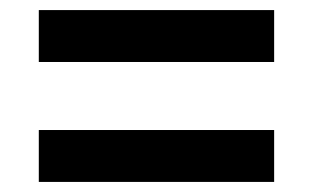

<svg xmlns="http://www.w3.org/2000/svg" viewBox="-20 -540 621 381"><path d="M57 -417V-520H524V-417ZM57 -179V-282H524V-179Z"/></svg>

Font: MuseoModerno Medium
Style: Regular
Weight: 500
Designer: Pablo Cosgaya, Héctor Gatti, Marcela Romero, and the Authors of The MuseoModerno Project.
Foundry: Omnibus-Type Team
Version: Version 1.001